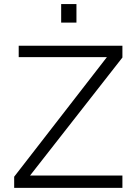

<svg xmlns="http://www.w3.org/2000/svg" viewBox="-20 -912 668 932"><path d="M276.9 -802.2V-892.1H351.1V-802.2ZM48.8 0V-54.2L499 -634.8H70.8V-689.9H574.2V-632.8L126 -60.1H574.2V0Z"/></svg>

Font: HK Grotesk Light
Style: Regular
Weight: 300
Designer: Alfredo Marco Pradil and Stefan Peev
Foundry: Hanken Design Co.
Version: Version 1.045;PS 001.045;hotconv 1.0.88;makeotf.lib2.5.64775